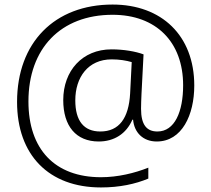

<svg xmlns="http://www.w3.org/2000/svg" viewBox="-20 -730 929 844"><path d="M834 -354C834 -574 690 -710 475 -710C220 -710 55 -543 55 -282C55 -49 194 94 424 94C505 94 575 79 632 55V7C572 31 498 49 424 49C221 49 105 -74 105 -284C105 -517 247 -665 475 -665C666 -665 785 -546 785 -355C785 -239 748 -152 672 -152C625 -152 600 -181 600 -252C600 -271 601 -293 602 -317L611 -491C576 -504 524 -513 470 -513C342 -513 258 -419 258 -290C258 -176 314 -108 414 -108C482 -108 535 -142 562 -204H565C570 -147 609 -108 669 -108C780 -108 834 -225 834 -354ZM311 -289C311 -390 367 -469 471 -469C505 -469 535 -464 559 -457L552 -319C546 -211 504 -152 421 -152C349 -152 311 -198 311 -289Z"/></svg>

Font: Noto Sans Gujarati Light
Style: Regular
Weight: 300
Designer: Jelle Bosma - Monotype Design Team, Universal Thirst
Foundry: Monotype Imaging Inc.
Version: Version 2.106